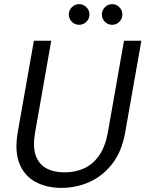

<svg xmlns="http://www.w3.org/2000/svg" viewBox="-20 -897 704 929"><path d="M277 12Q205 12 151.5 -17Q98 -46 74 -105.5Q50 -165 66 -258L144 -700H228L150 -257Q138 -189 152.5 -146Q167 -103 203.5 -83Q240 -63 292 -63Q345 -63 388 -83Q431 -103 460.5 -146Q490 -189 502 -257L580 -700H664L586 -258Q570 -165 524 -105.5Q478 -46 414 -17Q350 12 277 12ZM363 -777Q342 -777 327.5 -791.5Q313 -806 313 -827Q313 -847 327.5 -862Q342 -877 363 -877Q383 -877 398 -862Q413 -847 413 -827Q413 -806 398 -791.5Q383 -777 363 -777ZM523 -777Q502 -777 487.5 -791.5Q473 -806 473 -827Q473 -847 487.5 -862Q502 -877 523 -877Q543 -877 557.5 -862Q572 -847 572 -827Q572 -806 557.5 -791.5Q543 -777 523 -777Z"/></svg>

Font: DM Sans 9pt
Style: Italic
Weight: 400
Italic angle: -10°
Designer: Colophon Foundry, Jonny Pinhorn
Foundry: Colophon Foundry
Version: Version 4.004